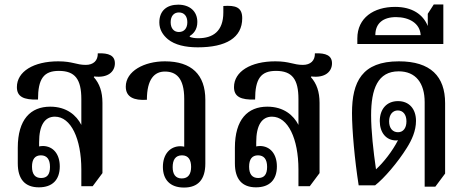

<svg xmlns="http://www.w3.org/2000/svg" viewBox="-20 -834 2096 864"><path d="M155 9C216 9 249 -25 249 -85C249 -141 219 -176 174 -177C167 -177 159 -176 156 -175V-194C156 -270 181 -309 227 -309C299 -309 346 -210 346 -71V4H397L441 -55V-371C441 -421 428 -458 402 -487L404 -490C466 -482 497 -512 497 -549C497 -584 470 -596 420 -594C421 -561 400 -542 366 -542C323 -542 307 -558 242 -558C131 -558 56 -512 56 -442C56 -399 86 -384 151 -386C151 -480 177 -515 245 -515C318 -515 346 -477 346 -388V-272C324 -315 280 -354 206 -354C118 -354 60 -297 60 -169V-99C60 -28 92 9 155 9ZM165 -33C138 -33 124 -50 124 -84C124 -117 137 -135 164 -135C191 -135 205 -117 205 -83C205 -49 192 -33 165 -33Z M808 10C871 10 904 -26 904 -98V-385C904 -498 842 -558 722 -558C629 -558 546 -514 546 -444C546 -397 583 -381 641 -385C641 -478 675 -512 722 -512C771 -512 809 -485 809 -389V-174C803 -175 798 -176 792 -176C746 -176 713 -141 713 -83C713 -27 744 10 808 10ZM798 -31C769 -31 757 -51 757 -82C757 -114 769 -135 799 -135C828 -135 840 -114 840 -83C840 -52 828 -31 798 -31Z M870 -621C997 -621 1070 -664 1070 -752C1070 -801 1041 -811 985 -807V-778C985 -692 937 -662 872 -662C856 -662 845 -664 834 -668V-672C850 -682 868 -700 868 -735C868 -784 833 -813 782 -813C732 -813 697 -787 697 -733C697 -701 713 -676 736 -657C767 -632 814 -621 870 -621ZM785 -690C762 -690 748 -707 748 -734C748 -761 762 -778 785 -778C809 -778 823 -761 823 -734C823 -707 809 -690 785 -690Z M1132 9C1193 9 1226 -25 1226 -85C1226 -141 1196 -176 1151 -177C1144 -177 1136 -176 1133 -175V-194C1133 -270 1158 -309 1204 -309C1276 -309 1323 -210 1323 -71V4H1374L1418 -55V-371C1418 -421 1405 -458 1379 -487L1381 -490C1443 -482 1474 -512 1474 -549C1474 -584 1447 -596 1397 -594C1398 -561 1377 -542 1343 -542C1300 -542 1284 -558 1219 -558C1108 -558 1033 -512 1033 -442C1033 -399 1063 -384 1128 -386C1128 -480 1154 -515 1222 -515C1295 -515 1323 -477 1323 -388V-272C1301 -315 1257 -354 1183 -354C1095 -354 1037 -297 1037 -169V-99C1037 -28 1069 9 1132 9ZM1142 -33C1115 -33 1101 -50 1101 -84C1101 -117 1114 -135 1141 -135C1168 -135 1182 -117 1182 -83C1182 -49 1169 -33 1142 -33Z M1891 6H1939L1983 -53V-370C1983 -490 1918 -558 1775 -558C1609 -558 1564 -466 1564 -325C1564 -250 1576 -114 1594 0H1668C1708 -31 1770 -103 1811 -169C1833 -204 1852 -245 1852 -290C1852 -343 1822 -379 1771 -379C1720 -379 1689 -343 1689 -289C1689 -238 1717 -202 1763 -202C1766 -202 1768 -203 1771 -203C1746 -154 1706 -103 1672 -72C1660 -154 1650 -246 1650 -315C1650 -434 1680 -513 1774 -513C1851 -513 1891 -460 1891 -374ZM1771 -239C1747 -239 1731 -257 1731 -288C1731 -318 1747 -337 1770 -337C1794 -337 1809 -318 1809 -288C1809 -257 1794 -239 1771 -239Z M1588 -636H1975V-814H1932L1905 -772V-717C1884 -769 1835 -803 1758 -803C1662 -803 1588 -754 1588 -661ZM1669 -676C1669 -729 1704 -757 1762 -757C1820 -757 1870 -730 1873 -676Z"/></svg>

Font: Noto Serif Thai Condensed Medium
Style: Regular
Weight: 500
Width: 3
Designer: Monotype Design Team
Foundry: Monotype Imaging Inc.
Version: Version 2.002